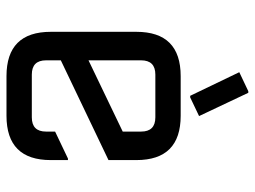

<svg xmlns="http://www.w3.org/2000/svg" viewBox="-117 -669 786 592"><g transform="rotate(90 276.0 -373.0)"><path d="M336.9 0Q336.9 0 214.8 0Q78.1 0 78.1 -136.7V-400.4Q78.1 -537.1 214.8 -537.1H336.9Q473.6 -537.1 473.6 -400.4V-314.5L166 -167.5V-122.1Q166 -78.1 210 -78.1H341.8Q385.7 -78.1 385.7 -122.1V-149.9L468.8 -189.5H473.6V-136.7Q473.6 0 336.9 0ZM166 -252.9 385.7 -358.4V-415Q385.7 -459 341.8 -459H210Q166 -459 166 -415ZM261.2 -745.6H266.1L337.9 -593.8L280.3 -566.4H275.4L202.6 -717.8Z"/></g></svg>

Font: Nova Square
Style: Book
Weight: 400
Designer: Wojciech Kalinowski "wmk69" (wmk69@o2.pl)
Foundry: Wojciech Kalinowski "wmk69" (wmk69@o2.pl)
Version: Version 3.1.0; 2021-05-23